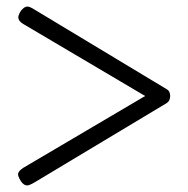

<svg xmlns="http://www.w3.org/2000/svg" viewBox="-20 -563 578 590"><path d="M87 -3Q77 3 70 5.5Q63 8 57 5.5Q51 3 45 -5Q39 -14 36.5 -21.5Q34 -29 38 -35Q42 -41 51 -47L426 -268L52 -489Q42 -495 38.5 -501.5Q35 -508 37 -515Q39 -522 45 -531Q52 -539 58 -541.5Q64 -544 71 -541.5Q78 -539 87 -533L492 -289Q499 -285 501 -279Q503 -273 503 -268Q503 -263 501 -257Q499 -251 492 -246Z"/></svg>

Font: Fredoka SemiExpanded Light
Style: Regular
Weight: 300
Width: 6
Designer: Ben Nathan
Foundry: Milena B. Brandão, Ben Nathan
Version: Version 2.001